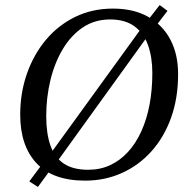

<svg xmlns="http://www.w3.org/2000/svg" viewBox="-20 -703 747 760"><path d="M185 -38 130 37 96 15 155 -64 167 -77 551 -607 560 -616 612 -683 643 -660 586 -586 576 -576 196 -49ZM317 12Q189 12 124.5 -57Q60 -126 60 -249Q60 -335 86.5 -411Q113 -487 161.5 -545Q210 -603 277.5 -636Q345 -669 427 -669Q509 -669 566.5 -636.5Q624 -604 654.5 -546Q685 -488 685 -410Q685 -314 657 -236.5Q629 -159 579 -103.5Q529 -48 462 -18Q395 12 317 12ZM329 -31Q377 -31 416.5 -49.5Q456 -68 487 -102Q518 -136 539.5 -183.5Q561 -231 572 -289Q583 -347 583 -414Q583 -476 566 -524Q549 -572 512 -599Q475 -626 416 -626Q355 -626 308 -594.5Q261 -563 228.5 -508.5Q196 -454 179.5 -385.5Q163 -317 163 -243Q163 -175 179.5 -127.5Q196 -80 232.5 -55.5Q269 -31 329 -31Z"/></svg>

Font: STIX Two Text
Style: Italic
Weight: 400
Italic angle: -12°
Designer: Ross Mills, John Hudson & Paul Hanslow, Tiro Typeworks Ltd; with prior portions MicroPress Inc. and Coen Hoffman, Elsevi
Foundry: Tiro Typeworks Ltd
Version: Version 2.13 b171